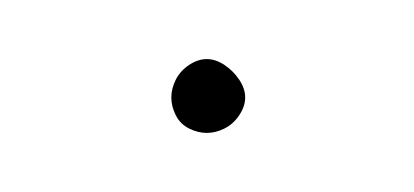

<svg xmlns="http://www.w3.org/2000/svg" viewBox="-20 -493 140 65"><path d="M38 -460Q38 -457 39.5 -454Q41 -451 44 -449.5Q47 -448 50 -448Q53 -448 56 -449.5Q59 -451 61 -454Q63 -457 63 -460Q63 -463 61 -466Q59 -469 56 -471Q53 -473 50 -473Q47 -473 44 -471Q41 -469 39.5 -466Q38 -463 38 -460Z"/></svg>

Font: Linefont Thin
Style: Regular
Weight: 100
Monospace: yes
Version: Version 3.002;gftools[0.9.33]